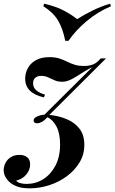

<svg xmlns="http://www.w3.org/2000/svg" viewBox="-63 -834 624 1045"><path d="M99 191Q60 191 36 183Q12 175 -4 163Q-22 149 -32.5 130.5Q-43 112 -43 92Q-43 72 -33 52.5Q-23 33 -3.5 21Q16 9 43 9Q69 9 85 22Q101 35 101 61Q101 91 80 116Q59 141 25 149Q30 157 45 162Q60 167 82 167Q131 167 172 141.5Q213 116 238.5 68Q264 20 264 -48Q264 -109 244 -146Q224 -183 195 -196Q180 -179 165.5 -171Q151 -163 139 -163Q131 -163 125.5 -166.5Q120 -170 120 -178Q120 -188 130 -195Q140 -202 155 -206Q170 -210 183 -210L173 -204L440 -469Q415 -457 393 -443Q371 -429 351 -416.5Q331 -404 312.5 -396.5Q294 -389 275 -389Q252 -389 234 -397Q216 -405 199 -413Q182 -421 161 -421Q141 -421 129 -410.5Q117 -400 117 -381Q117 -357 135 -342Q153 -327 182 -319L176 -304Q126 -315 100 -340.5Q74 -366 74 -406Q74 -435 88 -462Q102 -489 131.5 -506Q161 -523 206 -523Q237 -523 259 -516Q281 -509 301 -499Q321 -489 342.5 -482Q364 -475 395 -475Q423 -475 444 -483.5Q465 -492 485 -516H514L201 -204L202 -209Q256 -204 300 -185.5Q344 -167 370 -133Q396 -99 396 -46Q396 7 370 50Q344 93 301 125Q258 157 205 174Q152 191 99 191ZM357 -730Q393 -753 439.5 -776Q486 -799 536 -814L541 -800Q469 -770 408 -718.5Q347 -667 310 -612H292Q279 -679 252.5 -723Q226 -767 173 -800L177 -814Q241 -799 281.5 -778Q322 -757 357 -730Z"/></svg>

Font: Playfair Display SemiBold
Style: Italic
Weight: 600
Italic angle: -14°
Designer: Claus Eggers Sørensen
Foundry: Claus Eggers Sørensen
Version: Version 1.203